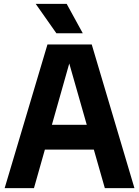

<svg xmlns="http://www.w3.org/2000/svg" viewBox="-20 -969 716 989"><path d="M4 0 224.5 -740H452.5L672.5 0H520L328.5 -671H345L155 0ZM148 -198.5 179.5 -326H496.5L527.5 -198.5ZM270.5 -797.5 164 -949H323.5L406.5 -797.5Z"/></svg>

Font: Encode Sans SemiCondensed
Style: Bold
Weight: 700
Width: 4
Designer: Multiple Designers
Foundry: Impallari Type
Version: Version 3.002